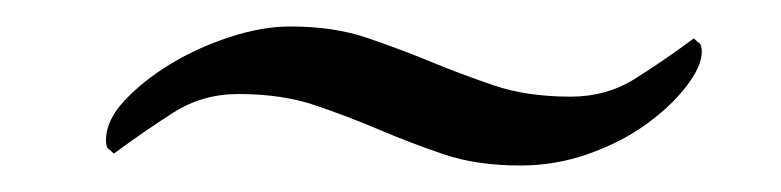

<svg xmlns="http://www.w3.org/2000/svg" viewBox="-20 -378 590 145"><path d="M199 -358Q178 -358 153.5 -350Q129 -342 108.5 -329.5Q88 -317 74 -302Q60 -287 60 -272Q60 -267 62 -265.5Q64 -264 66 -262Q89 -279 111 -293Q133 -307 160 -307Q193 -307 218 -298.5Q243 -290 266.5 -280Q290 -270 315 -261.5Q340 -253 373 -253Q400 -253 425 -262Q450 -271 468.5 -284.5Q487 -298 498.5 -313Q510 -328 510 -339Q510 -344 508 -345.5Q506 -347 504 -349Q481 -332 459.5 -318.5Q438 -305 411 -305Q378 -305 353 -313.5Q328 -322 305 -331.5Q282 -341 257 -349.5Q232 -358 199 -358Z"/></svg>

Font: Vermiglione
Style: Italic
Weight: 400
Italic angle: -11°
Version: Version 1.105